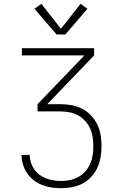

<svg xmlns="http://www.w3.org/2000/svg" viewBox="-20 -988 640 1008"><path d="M302 0Q276 0 251 -3.5Q226 -7 202 -16.5Q178 -26 157.5 -41.5Q137 -57 122.5 -78.5Q108 -100 100.5 -125Q93 -150 93 -175H136Q136 -155 142 -135.5Q148 -116 159.5 -99.5Q171 -83 187.5 -70.5Q204 -58 223 -51Q242 -44 262 -41Q282 -38 302 -38Q326 -38 349 -43Q372 -48 392.5 -59.5Q413 -71 428.5 -89Q444 -107 453.5 -128.5Q463 -150 466.5 -173Q470 -196 470 -220Q470 -243 466.5 -267Q463 -291 453.5 -312.5Q444 -334 428 -352Q412 -370 391.5 -381.5Q371 -393 347.5 -398Q324 -403 300 -403H177V-441L423 -697H95V-735H474V-697L228 -441H300Q329 -441 358 -435.5Q387 -430 412.5 -416.5Q438 -403 458.5 -381Q479 -359 491.5 -333Q504 -307 508.5 -278Q513 -249 513 -220Q513 -191 508 -162Q503 -133 491 -107Q479 -81 459 -59.5Q439 -38 413.5 -24.5Q388 -11 359.5 -5.5Q331 0 302 0ZM277 -807 161 -942 197 -968 300 -837 403 -968 439 -942 323 -807Z"/></svg>

Font: Iosevka Curly XLtEx
Style: Regular
Weight: 200
Width: 7
Monospace: yes
Designer: Belleve Invis
Foundry: Belleve Invis
Version: Version 11.1.0; ttfautohint (v1.8.3)